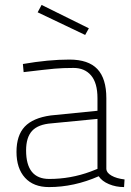

<svg xmlns="http://www.w3.org/2000/svg" viewBox="-20 -751 534 780"><path d="M47 0ZM47 -134Q47 -201 80.5 -236.5Q114 -272 186 -282L376 -301V-352Q376 -414 350 -444.5Q324 -475 279 -475Q235 -475 201.5 -472Q168 -469 76 -458L73 -491Q177 -509 262 -509Q339 -509 375.5 -470.5Q412 -432 412 -352V-64Q413 -49 433 -37.5Q453 -26 486 -22L484 9Q451 9 422.5 -3Q394 -15 381 -35Q281 9 179 9Q116 9 81.5 -29Q47 -67 47 -134ZM348 -54 376 -65V-268L190 -250Q135 -246 110.5 -219.5Q86 -193 86 -140Q86 -24 180 -24Q267 -24 348 -54ZM133 -701 149 -731 341 -636 326 -609Z"/></svg>

Font: Cairo ExtraLight
Style: Regular
Weight: 250
Designer: Mohamed Gaber, the designers of Titillium
Foundry: Kief Type Foundry
Version: Version 2.009; ttfautohint (v1.5.33-1714) -l 8 -r 50 -G 200 